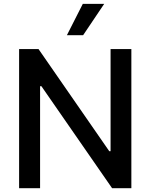

<svg xmlns="http://www.w3.org/2000/svg" viewBox="-20 -984 787 1004"><path d="M79.9 -727.3H181.5L551.5 -193.2H558.2V-727.3H666.9V0H566.1L196.4 -533.4H189.6V0H79.9ZM413 -963.8H524.9L414.8 -800.1H329.9Z"/></svg>

Font: Inter P Medium
Style: Regular
Weight: 500
Designer: Rasmus Andersson
Foundry: rsms
Version: Version 3.018;git-588b23468